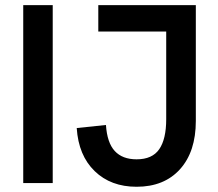

<svg xmlns="http://www.w3.org/2000/svg" viewBox="-20 -717 852 752"><path d="M71 0V-697H186.5V0ZM280.5 -215.5 395 -227.5Q399.5 -158 429.5 -125.5Q459.5 -93 515 -93Q576.5 -93 603.8 -132.8Q631 -172.5 631 -250V-593.5H365V-697H747V-243.5Q747 -123 685 -54.2Q623 14.5 515 14.5Q414 14.5 350.8 -46.8Q287.5 -108 280.5 -215.5Z"/></svg>

Font: HK Grotesk SemiBold
Style: Regular
Weight: 600
Designer: Alfredo Marco Pradil
Foundry: Hanken Design Co.
Version: Version 3.001;FEAKit 1.0